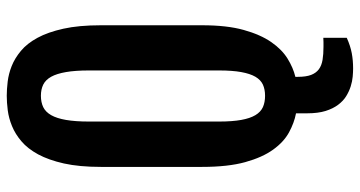

<svg xmlns="http://www.w3.org/2000/svg" viewBox="-265 -616 1050 560"><g transform="rotate(-90 260.0 -336.0)"><path d="M209.5 2.4V35.2C209.5 56 211.8 73.7 216.3 88.4C220.9 103 226.9 115.3 234.4 125.2C241.9 135.2 250.2 143 259.5 148.7C268.8 154.4 278.3 158.8 288.1 161.9C297.9 165 307.3 166.9 316.4 167.7C325.5 168.5 333.5 168.9 340.3 168.9C356 168.9 370.8 167.6 384.8 165C398.8 162.4 413.7 157.6 429.7 150.4V82C425.8 82.4 421.5 82.5 417 82.5H403.3C389 82.5 376.4 81.6 365.5 79.8C354.6 78 345.5 74.5 338.1 69.1C330.8 63.7 325.3 56.2 321.5 46.4C317.8 36.6 315.9 23.8 315.9 7.8V0.5C333.5 -3.7 351.2 -11.3 368.9 -22.2C386.6 -33.1 402.8 -49 417.2 -69.8C431.7 -90.7 443.5 -117.4 452.6 -150.1C461.8 -182.9 466.3 -223.3 466.3 -271.5V-566.9C466.3 -609.5 463 -645.9 456.3 -676C449.6 -706.1 440.8 -731.4 429.7 -751.7C418.6 -772.1 405.9 -788.2 391.6 -800C377.3 -811.9 362.5 -820.9 347.4 -826.9C332.3 -832.9 317.1 -836.8 302 -838.6C286.9 -840.4 273.1 -841.3 260.7 -841.3C247.7 -841.3 233.6 -840.3 218.3 -838.4C203 -836.4 187.6 -832.3 172.1 -825.9C156.7 -819.6 141.8 -810.4 127.7 -798.3C113.5 -786.3 100.9 -770.1 89.8 -749.8C78.8 -729.4 69.9 -704.3 63.2 -674.6C56.6 -644.8 53.2 -608.9 53.2 -566.9V-271.5C53.2 -221 57.9 -179.1 67.1 -145.8C76.4 -112.4 88.5 -85.3 103.5 -64.5C118.5 -43.6 135.3 -28.2 153.8 -18.1C172.4 -8 190.9 -1.1 209.5 2.4ZM260.7 -87.9C248 -87.9 237 -90 227.5 -94.2C218.1 -98.5 210.3 -105.8 204.1 -116.2C197.9 -126.6 193.3 -140.4 190.2 -157.5C187.1 -174.6 185.5 -196.1 185.5 -222.2V-601.6C185.5 -628.3 187.1 -650.6 190.2 -668.5C193.3 -686.4 197.9 -700.8 204.1 -711.7C210.3 -722.6 218.1 -730.3 227.5 -734.9C237 -739.4 248 -741.7 260.7 -741.7C273.1 -741.7 283.9 -739.4 293.2 -734.9C302.5 -730.3 310.1 -722.6 316.2 -711.7C322.2 -700.8 326.7 -686.4 329.8 -668.5C332.9 -650.6 334.5 -628.3 334.5 -601.6V-222.2C334.5 -196.1 332.9 -174.6 329.8 -157.5C326.7 -140.4 322.2 -126.6 316.2 -116.2C310.1 -105.8 302.5 -98.5 293.2 -94.2C283.9 -90 273.1 -87.9 260.7 -87.9Z"/></g></svg>

Font: Fjalla One
Style: Regular
Weight: 400
Designer: Irina Smirnova
Foundry: Irina Smirnova
Version: Version 1.001